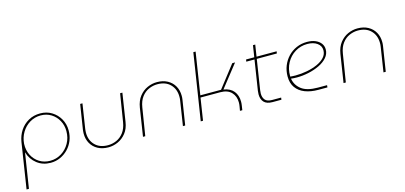

<svg xmlns="http://www.w3.org/2000/svg" viewBox="-77 -1275 4299 2039"><g transform="rotate(-15 2072.5 -255.0)"><path d="M12 220 90 -281Q101 -350 137 -404.5Q173 -459 230 -491Q287 -523 359 -523Q430 -523 485.5 -489Q541 -455 573.5 -398Q606 -341 606 -271Q606 -211 585 -159.5Q564 -108 526.5 -69.5Q489 -31 440 -9Q391 13 335 13Q248 13 185 -36Q122 -85 99 -164H98L38 220ZM335 -9Q402 -9 458 -43.5Q514 -78 547.5 -137Q581 -196 581 -270Q581 -334 552 -386.5Q523 -439 473 -470Q423 -501 359 -501Q293 -501 238.5 -468Q184 -435 150.5 -379Q117 -323 112 -255Q109 -185 137.5 -129Q166 -73 217.5 -41Q269 -9 335 -9Z M1261 -510 1213 -202Q1202 -128 1164 -80.5Q1126 -33 1074.5 -10Q1023 13 969 13Q902 13 853 -14Q804 -41 777.5 -88Q751 -135 751 -195Q751 -205 752 -216Q753 -227 754 -237L797 -510H822L780 -239Q779 -229 778 -218.5Q777 -208 777 -198Q777 -115 828.5 -62.5Q880 -10 970 -10Q1019 -10 1064.5 -30Q1110 -50 1143 -93.5Q1176 -137 1187 -206L1236 -510Z M1351 0 1399 -308Q1411 -382 1448.5 -429.5Q1486 -477 1537.5 -500Q1589 -523 1643 -523Q1710 -523 1759 -496Q1808 -469 1834.5 -422Q1861 -375 1861 -315Q1861 -305 1860.5 -294.5Q1860 -284 1858 -273L1815 0H1790L1832 -271Q1834 -282 1834.5 -292Q1835 -302 1835 -312Q1835 -395 1783.5 -447.5Q1732 -500 1642 -500Q1594 -500 1548 -480Q1502 -460 1469 -416.5Q1436 -373 1425 -304L1376 0Z M1986 0 2100 -730H2125L2053 -268H2281L2469 -510H2500L2306 -264Q2380 -253 2417 -207Q2454 -161 2454 -91Q2454 -81 2453 -69.5Q2452 -58 2450 -46L2443 0H2417L2425 -46Q2427 -57 2428 -68.5Q2429 -80 2429 -90Q2429 -158 2387.5 -201.5Q2346 -245 2266 -245H2049L2011 0Z M2776 0Q2712 0 2682.5 -31.5Q2653 -63 2653 -118Q2653 -136 2656 -157L2731 -638H2756L2681 -157Q2678 -138 2678 -120Q2678 -76 2700.5 -49.5Q2723 -23 2778 -23H2876L2873 0ZM2617 -487 2621 -510H2957L2953 -487Z M3279 0Q3195 0 3132.5 -24.5Q3070 -49 3035 -98Q3000 -147 3000 -221Q3000 -284 3022 -338.5Q3044 -393 3083.5 -434.5Q3123 -476 3176.5 -499.5Q3230 -523 3293 -523Q3346 -523 3384.5 -506.5Q3423 -490 3444.5 -461.5Q3466 -433 3466 -395Q3466 -345 3432 -306Q3398 -267 3343 -240.5Q3288 -214 3222.5 -200Q3157 -186 3093 -186Q3077 -186 3060.5 -187Q3044 -188 3029 -190Q3040 -118 3099.5 -71Q3159 -24 3280 -24H3381L3379 0ZM3027 -213Q3041 -212 3056 -211Q3071 -210 3085 -210Q3148 -210 3211 -222Q3274 -234 3326 -257Q3378 -280 3409 -314Q3440 -348 3440 -393Q3440 -441 3398.5 -471Q3357 -501 3290 -501Q3217 -501 3156.5 -464Q3096 -427 3061 -363Q3026 -299 3027 -218Q3027 -217 3027 -216Q3027 -215 3027 -213Z M3556 0 3604 -308Q3616 -382 3653.5 -429.5Q3691 -477 3742.5 -500Q3794 -523 3848 -523Q3915 -523 3964 -496Q4013 -469 4039.5 -422Q4066 -375 4066 -315Q4066 -305 4065.5 -294.5Q4065 -284 4063 -273L4020 0H3995L4037 -271Q4039 -282 4039.5 -292Q4040 -302 4040 -312Q4040 -395 3988.5 -447.5Q3937 -500 3847 -500Q3799 -500 3753 -480Q3707 -460 3674 -416.5Q3641 -373 3630 -304L3581 0Z"/></g></svg>

Font: MuseoModerno Thin
Style: Italic
Weight: 100
Italic angle: -9°
Designer: Pablo Cosgaya, Héctor Gatti, Marcela Romero, and the Authors of The MuseoModerno Project.
Foundry: Omnibus-Type Team
Version: Version 1.003